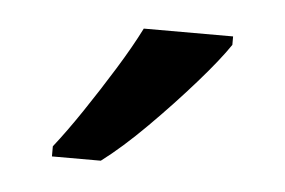

<svg xmlns="http://www.w3.org/2000/svg" viewBox="-28 -800 337 227"><g transform="rotate(5 140.5 -686.0)"><path d="M241 -756Q229 -738 204 -709.5Q179 -681 150.5 -652.5Q122 -624 98 -606H40V-618Q55 -637 72.5 -663Q90 -689 107 -716.5Q124 -744 135 -766H241Z"/></g></svg>

Font: Noto Sans Old North Arabian
Style: Regular
Weight: 400
Designer: Monotype Design Team
Foundry: Monotype Imaging Inc.
Version: Version 2.001; ttfautohint (v1.8.4.7-5d5b)